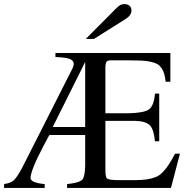

<svg xmlns="http://www.w3.org/2000/svg" viewBox="-20 -922 929 942"><path d="M815.9 -521H793Q789.6 -544.9 785.4 -560.3Q781.2 -575.7 772.2 -588.4Q763.2 -601.1 751.7 -607.7Q740.2 -614.3 719.5 -618.9Q698.7 -623.5 674.1 -624.8Q649.4 -626 610.8 -626H523.9Q508.8 -626 503.4 -619.6Q498 -613.3 497.1 -596.2V-366.2H607.9Q686.5 -367.7 710.9 -385.3Q735.4 -402.8 740.2 -462.9H761.2V-229H740.2Q734.9 -287.1 715.1 -307.4Q695.3 -327.6 642.1 -329.1H497.1V-90.8Q497.1 -51.8 504.9 -46.9Q511.7 -38.1 565.9 -38.1H642.1Q677.7 -38.6 700.4 -42Q723.1 -45.4 742.4 -52.7Q761.7 -60.1 777.1 -75.7Q792.5 -91.3 806.4 -112.1Q820.3 -132.8 838.9 -168H862.8L818.8 0H309.1V-19L326.2 -21Q373 -27.3 384.8 -41.7Q396.5 -56.2 397.9 -107.9V-259.8H222.2L193.8 -207Q129.9 -85 129.9 -48.8Q129.9 -25.4 198.2 -19H199.2V0H0V-19Q32.2 -23.4 47.6 -37.4Q63 -51.3 87.9 -97.2L333 -581.1Q341.8 -597.7 341.8 -608.9Q341.8 -625.5 321.3 -633.1Q300.8 -640.6 252 -642.1V-662.1H815.9ZM238.8 -298.8H397.9V-618.2ZM440.9 -731H400.9L547.9 -878.9Q561.5 -892.6 570.1 -897.2Q578.6 -901.9 589.8 -901.9Q606.4 -901.9 615.7 -893.6Q625 -885.3 625 -870.1Q625 -846.7 595.2 -828.1Z"/></svg>

Font: Accordance
Style: Regular
Weight: 400
Version: Version 1.1 (build May 11, 2018) Miklal Software Solutions, 